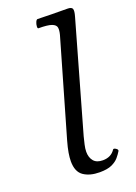

<svg xmlns="http://www.w3.org/2000/svg" viewBox="-133 -723 559 791"><g transform="rotate(-20 146.0 -327.5)"><path d="M163 13Q120 13 93 -5.5Q66 -24 66 -70Q66 -86 69.5 -107Q73 -128 81 -156L202 -575Q207 -594 205 -606Q203 -618 186 -624.5Q169 -631 128 -631Q124 -631 124.5 -640.5Q125 -650 129 -659Q133 -668 138 -668Q169 -667 200.5 -666.5Q232 -666 268 -666Q286 -666 289.5 -657Q293 -648 286 -624L151 -149Q147 -133 143 -116Q139 -99 139 -85Q139 -60 152 -44.5Q165 -29 192 -29Q228 -29 246 -56Q249 -61 258.5 -55Q268 -49 265 -43Q258 -31 247 -18Q236 -5 216.5 4Q197 13 163 13Z"/></g></svg>

Font: Junicode
Style: Italic
Weight: 400
Italic angle: -11°
Designer: Peter S. Baker
Version: Version 2.100; ttfautohint (v1.8.4)